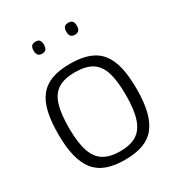

<svg xmlns="http://www.w3.org/2000/svg" viewBox="-175 -838 886 960"><g transform="rotate(-30 267.5 -358.0)"><path d="M41 -268Q41 -341 53 -393Q65 -445 91.5 -478.5Q118 -512 161 -528Q204 -544 267 -544Q330 -544 373.5 -528Q417 -512 443.5 -478.5Q470 -445 482 -393Q494 -341 494 -268Q494 -194 481 -141Q468 -88 441 -54.5Q414 -21 371 -5.5Q328 10 267 10Q207 10 164 -5.5Q121 -21 94 -54.5Q67 -88 54 -141Q41 -194 41 -268ZM103 -268Q103 -184 120 -133.5Q137 -83 173.5 -61Q210 -39 267 -39Q326 -39 362 -61Q398 -83 415 -133.5Q432 -184 432 -268Q432 -351 416.5 -400.5Q401 -450 365 -472.5Q329 -495 267 -495Q206 -495 170 -472.5Q134 -450 118.5 -400.5Q103 -351 103 -268ZM363 -657Q346 -657 339 -666Q332 -675 332 -691Q332 -709 339 -717.5Q346 -726 363 -726Q379 -726 386 -717.5Q393 -709 393 -691Q393 -675 386 -666Q379 -657 363 -657ZM174 -657Q157 -657 150 -666Q143 -675 143 -691Q143 -709 150 -717.5Q157 -726 174 -726Q190 -726 196.5 -717.5Q203 -709 203 -691Q203 -675 196.5 -666Q190 -657 174 -657Z"/></g></svg>

Font: Georama ExtraCondensed Thin Light
Style: Regular
Weight: 300
Version: Version 1.001